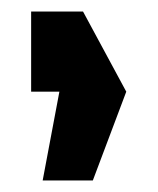

<svg xmlns="http://www.w3.org/2000/svg" viewBox="-20 -778 274 333"><path d="M34 -619V-758H124L199 -619ZM54 -465 83 -619H199L141 -465H55Z"/></svg>

Font: Foldit
Style: Bold
Weight: 700
Version: Version 1.003